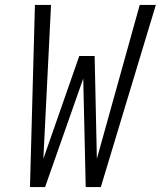

<svg xmlns="http://www.w3.org/2000/svg" viewBox="-20 -755 649 775"><path d="M101 0 121 -735H186L155 -114L300 -529H362L371 -114L544 -735H609L387 0H326L316 -438L162 0Z"/></svg>

Font: Iosevka Light Extended
Style: Italic
Weight: 300
Width: 7
Italic angle: -9°
Monospace: yes
Designer: Belleve Invis
Foundry: Belleve Invis
Version: Version 32.5.0; ttfautohint (v1.8.4)